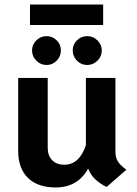

<svg xmlns="http://www.w3.org/2000/svg" viewBox="-20 -813 601 845"><path d="M536 -66 449 10Q416 -7 397 -26Q378 -45 368 -71Q322 12 225 12Q146 12 103 -30Q60 -72 60 -150V-470H190V-162Q190 -128 209.5 -108Q229 -88 263 -88Q329 -88 358 -174V-470H488V-147Q488 -120 498.5 -103Q509 -86 536 -66ZM112 -793H434V-703H112ZM121 -591Q121 -617 140 -635.5Q159 -654 185 -654Q211 -654 229.5 -635.5Q248 -617 248 -591Q248 -565 229.5 -546Q211 -527 185 -527Q159 -527 140 -546Q121 -565 121 -591ZM300 -591Q300 -617 318.5 -635.5Q337 -654 364 -654Q390 -654 409 -635Q428 -616 428 -591Q428 -565 409 -546Q390 -527 364 -527Q337 -527 318.5 -546Q300 -565 300 -591Z"/></svg>

Font: KoHo
Style: Bold
Weight: 700
Designer: Cadson Demak & Katatrad Team
Foundry: Cadson Demak Co.,Ltd.
Version: Version 1.000; ttfautohint (v1.6)